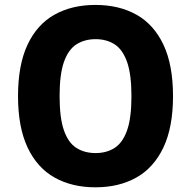

<svg xmlns="http://www.w3.org/2000/svg" viewBox="-20 -770 795 799"><path d="M377 9.5Q279.5 9.5 207 -31.2Q134.5 -72 94.8 -156.2Q55 -240.5 55 -370Q55 -499.5 94.5 -583.8Q134 -668 206.5 -708.8Q279 -749.5 377 -749.5Q475.5 -749.5 548 -708.8Q620.5 -668 660.2 -583.8Q700 -499.5 700 -370Q700 -240.5 660 -156.2Q620 -72 547.5 -31.2Q475 9.5 377 9.5ZM378 -133Q423.5 -133 457 -154.5Q490.5 -176 508.8 -227.5Q527 -279 527 -369.5Q527 -460.5 508.8 -512.2Q490.5 -564 457 -585.5Q423.5 -607 378 -607Q332 -607 298.2 -585.5Q264.5 -564 246.2 -512.5Q228 -461 228 -370.5Q228 -279.5 246 -227.8Q264 -176 297.8 -154.5Q331.5 -133 378 -133Z"/></svg>

Font: Encode Sans Exp
Style: Bold
Weight: 700
Width: 7
Designer: Multiple Designers
Foundry: Impallari Type
Version: Version 3.002; ttfautohint (v1.8.3) -l 8 -r 50 -G 200 -x 14 